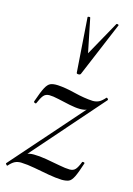

<svg xmlns="http://www.w3.org/2000/svg" viewBox="-120 -782 588 848"><g transform="rotate(15 174.0 -358.0)"><path d="M1 7Q-1 8 -4.6 3.5Q-8.2 -1 -7.2 -2L308 -360L302 -349Q289 -330.8 278.1 -324.4Q267.2 -318 246.2 -318Q225.2 -318 196.8 -324Q168.4 -330 142.4 -335.9Q116.4 -341.8 100.2 -341.8Q82.8 -341.8 73.3 -330.1Q63.8 -318.4 53.4 -293.6Q52.2 -289.6 46.3 -292Q40.4 -294.4 42.4 -299.4Q57.8 -344.4 68.4 -364.4Q79 -384.4 91.3 -389.7Q103.6 -395 125 -394Q160 -392 206 -380.5Q252 -369 291 -367Q307 -367 319 -373Q331 -379 346 -396Q349 -398 352.6 -393.7Q356.2 -389.4 354.2 -387.4L40 -29L43.8 -40.6Q57 -58.6 68.9 -64.8Q80.8 -71 101.8 -71Q127 -71 159.4 -65.5Q191.8 -60 222.3 -54Q252.8 -48 271 -48Q288 -48 297.3 -58.7Q306.6 -69.4 316 -94.2Q317.2 -96.2 322.6 -95.2Q328 -94.2 327 -90.2Q313 -46 302.7 -25.4Q292.4 -4.8 280.7 0.1Q269 5 249 5Q221 4 187.5 -2Q154 -8 120 -14.5Q86 -21 56 -22Q40 -22 28 -16Q16 -10 1 7ZM191 -469 173.4 -718Q173.4 -721 179.3 -721.5Q185.2 -722 185.4 -719L216.8 -564.8L304.4 -722Q305.6 -724 311 -722.5Q316.4 -721 314.6 -718L210 -469Q207.8 -464 199.4 -464Q191 -464 191 -469Z"/></g></svg>

Font: Cormorant Infant Light
Style: Italic
Weight: 300
Italic angle: -10°
Designer: Christian Thalmann (Catharsis Fonts)
Foundry: Catharsis Fonts
Version: Version 4.001